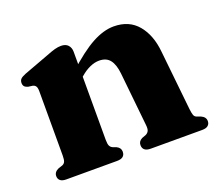

<svg xmlns="http://www.w3.org/2000/svg" viewBox="-89 -614 840 738"><g transform="rotate(-20 330.5 -245.0)"><path d="M260.5 -451.5V-91.5Q260.5 -74 264.2 -66.5Q268 -59 276 -55.5L290.5 -50Q306.5 -42 306.5 -26.5Q306.5 0 274 0H66Q49.5 0 41.8 -6.8Q34 -13.5 34 -25Q34 -33.5 38.8 -39.8Q43.5 -46 53.5 -50.5L69 -55.5Q77.5 -58.5 81 -66.2Q84.5 -74 84.5 -91.5V-354Q84.5 -368 80.5 -374.2Q76.5 -380.5 68 -382.5L49.5 -385Q39.5 -388 35.2 -393.2Q31 -398.5 31 -407Q31 -417 36.8 -423Q42.5 -429 57.5 -435L161 -473.5Q182.5 -482 196.2 -485.8Q210 -489.5 222 -489.5Q241 -489.5 250.8 -478.8Q260.5 -468 260.5 -451.5ZM244 -335 218 -362.5 235 -378Q301.5 -439 349 -464.8Q396.5 -490.5 437.5 -490.5Q500.5 -490.5 536 -448Q571.5 -405.5 578 -335.5L603.5 -92Q605.5 -74.5 608.5 -66.5Q611.5 -58.5 620 -55.5L634.5 -50.5Q644.5 -46 649.2 -39.8Q654 -33.5 654 -25Q654 -13.5 646.2 -6.8Q638.5 0 622 0H412Q379 0 379 -26.5Q379 -42 395 -50L410 -55.5Q418.5 -59 423 -66.8Q427.5 -74.5 425.5 -92L403 -310.5Q399 -348.5 384.2 -367.2Q369.5 -386 340 -386Q322 -386 302.2 -377.2Q282.5 -368.5 263 -351.5Z"/></g></svg>

Font: Fraunces
Style: Bold
Weight: 700
Version: Version 1.000;[b76b70a41]